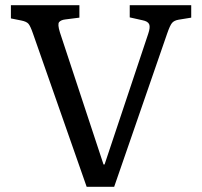

<svg xmlns="http://www.w3.org/2000/svg" viewBox="-20 -720 779 740"><path d="M314 0 107 -591Q97 -620 89.5 -628.5Q82 -637 62 -641L22 -649V-700H286V-652L231 -645Q215 -643 208 -635Q201 -627 211 -595L379 -86H383L551 -589Q560 -615 555 -626.5Q550 -638 529 -642L480 -653V-700H717V-652L668 -644Q651 -641 643 -631.5Q635 -622 624 -590L420 0Z"/></svg>

Font: Literata 12pt
Style: Regular
Weight: 400
Designer: Latin by Veronika Burian and Jose Scaglione. Greek by Irene Vlachou. Cyrillic by Vera Evstafieva.
Foundry: TypeTogether
Version: Version 3.002